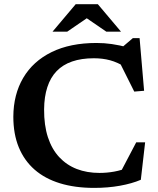

<svg xmlns="http://www.w3.org/2000/svg" viewBox="-20 -904 772 936"><path d="M465 -61Q501.5 -61 537.2 -67.5Q573 -74 610 -89L560.5 -51L644 -210H687.5L666.5 -27.5Q623 -9 564.5 1.5Q506 12 439 12Q345.5 12 272.2 -10.5Q199 -33 148.5 -77.2Q98 -121.5 71.5 -186Q45 -250.5 45 -335Q45.5 -443.5 93.2 -524.5Q141 -605.5 231.5 -650Q322 -694.5 450.5 -694.5Q489 -694.5 525.2 -689.2Q561.5 -684 605.5 -672.5L566.5 -666L627.5 -718H660.5L682.5 -461.5L634.5 -457.5L551.5 -623.5L594.5 -575Q553 -600.5 516.5 -610.2Q480 -620 437.5 -620Q377 -620 331.5 -604.2Q286 -588.5 256 -557.2Q226 -526 210.8 -479.2Q195.5 -432.5 195 -371Q194.5 -293.5 213.5 -235.2Q232.5 -177 268.5 -138.2Q304.5 -99.5 354.2 -80.2Q404 -61 465 -61ZM390.5 -823.5H415.5L307.5 -749.5H236L349 -883.5H457L570 -749.5H498.5Z"/></svg>

Font: Newsreader SemiBold
Style: Regular
Weight: 600
Designer: Hugues Gentile
Foundry: Production Type
Version: Version 1.003